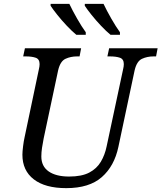

<svg xmlns="http://www.w3.org/2000/svg" viewBox="-20 -964 836 994"><path d="M323 10Q214 10 155 -35.5Q96 -81 96 -163Q96 -179 99.5 -207Q103 -235 107 -252L181 -604Q185 -620 185 -632Q185 -658 165 -665Q145 -672 113 -672H100L109 -714H400L392 -672H379Q346 -672 319 -659.5Q292 -647 281 -600L206 -247Q201 -222 197.5 -198.5Q194 -175 194 -154Q194 -103 232 -76.5Q270 -50 338 -50Q403 -50 442 -70.5Q481 -91 502 -126.5Q523 -162 532 -206L617 -604Q621 -620 621 -632Q621 -658 601 -665Q581 -672 549 -672H536L545 -714H796L788 -672H775Q742 -672 715 -659.5Q688 -647 677 -600L593 -204Q572 -104 507 -47Q442 10 323 10ZM552 -784Q530 -802 503 -830.5Q476 -859 453 -888Q430 -917 419 -934V-944H516Q532 -910 556 -868Q580 -826 601 -797V-784ZM375 -784Q353 -802 326 -830.5Q299 -859 276 -888Q253 -917 242 -934V-944H339Q355 -910 379 -868Q403 -826 424 -797V-784Z"/></svg>

Font: NotoSerif-Italic
Style: Regular
Weight: 400
Italic angle: -12°
Designer: Monotype Design Team
Foundry: Monotype Imaging Inc.
Version: Version 2.007; ttfautohint (v1.8) -l 8 -r 50 -G 200 -x 14 -D